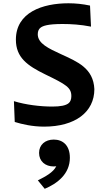

<svg xmlns="http://www.w3.org/2000/svg" viewBox="-20 -763 660 1172"><path d="M535.5 -600.5 529.5 -729C484.5 -738.5 441.5 -743 398 -743C240 -743 77 -688 77 -521C77 -411.5 147.5 -362 256 -309C384 -247 415.5 -228.5 415.5 -176C415.5 -157 409.5 -142 400 -134C383 -119 349.5 -112.5 299 -112.5C224.5 -112.5 136.5 -123.5 65 -145.5L70 -18.5C115 -4.5 178.5 10 249 10C438.5 10 556 -78.5 556 -219C550 -346.5 453.5 -386 352 -432.5C277.5 -467 210.5 -497 210.5 -554C210.5 -573.5 217.5 -586.5 227 -593.5C241 -605 271.5 -616.5 361.5 -616.5C414 -616.5 472 -613 535.5 -600.5ZM211 338 253 389.5C330.5 357 406.5 298.5 406.5 200C406.5 124 363.5 89 308 89C256.5 89 218.5 120 218.5 170.5C218.5 222 257 253 307.5 253C313 253 318.5 252.5 323.5 252C304 290 258.5 314 211 338Z"/></svg>

Font: Monaspace Argon
Style: Bold
Weight: 700
Designer: Riley Cran & the Lettermatic Team
Foundry: Lettermatic
Version: Version 1.000 (Monaspace Argon)